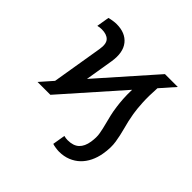

<svg xmlns="http://www.w3.org/2000/svg" viewBox="-187 -727 1095 1095"><g transform="rotate(45 361.0 -179.5)"><path d="M68.2 0 134.6 -75.3 185.4 -382.1Q193.9 -432.2 174 -452.1Q154.5 -471.6 115.1 -471.6Q99.1 -471.6 83.1 -467.3L95.9 -544Q108.7 -547.6 124.8 -550.1Q141 -552.6 154.1 -552.6Q225.1 -552.6 260.7 -508.5Q296.5 -463.8 283.4 -382.1L255.3 -211.6L550.4 -545.5H654.1L577.1 -458.1Q572.8 -389.6 575.5 -340.6Q578.1 -291.5 583.8 -257.1Q588.4 -229.4 593.8 -206.3Q599.1 -183.2 605.1 -161.9Q611.2 -139.6 615.8 -117.9Q620.4 -96.2 623.9 -74.9Q631 -30.5 621.4 24.1Q615.1 61.4 599.8 92.7Q584.5 123.9 561.1 146.5Q537.6 169 506 181.8Q474.4 194.6 435.4 194.6Q429.7 194.6 422.4 193.9Q415.1 193.2 407.7 192.1Q400.2 191.1 393.3 189.5Q386.4 187.9 381.4 186.1L394.2 109.4Q400.2 111.5 409.3 112.6Q418.3 113.6 424.7 113.6Q469.8 113.6 494 90.9Q518.1 68.2 524.9 24.1Q527.7 5 528.1 -12.1Q528.4 -29.1 525.6 -44Q522.7 -59.3 519.4 -75.3Q516 -91.3 511 -109.4Q505 -132.1 498.8 -158.2Q492.5 -184.3 487.9 -218.8Q484.4 -244.3 482.2 -275.9Q480.1 -307.5 481.2 -349.8L171.9 0Z"/></g></svg>

Font: Inter P
Style: Italic
Weight: 400
Italic angle: -9.40001°
Designer: Rasmus Andersson
Foundry: rsms
Version: Version 3.018;git-588b23468